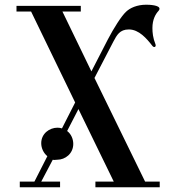

<svg xmlns="http://www.w3.org/2000/svg" viewBox="-20 -795 748 815"><path d="M155 -187C155 -166 165 -145 181 -132L126 -24H64V0H235V-24H155L204 -117C210 -115 216 -117 223 -117C257 -117 291 -143 291 -184C291 -205 282 -226 265 -239L313 -332L463 -24H385V0H658V-24H596L381 -464L461 -618C476 -646 488 -670 527 -670C570 -670 603 -631 627 -600C634 -591 644 -596 640 -607C629 -634 627 -657 627 -676C627 -712 640 -735 653 -749C656 -752 657 -755 657 -758C657 -773 616 -775 601 -775C561 -775 532 -761 516 -746C495 -727 462 -674 438 -628L368 -492L245 -746H323V-770H50V-746H112L299 -360L243 -250C237 -252 231 -253 224 -253C190 -253 155 -228 155 -187Z"/></svg>

Font: Ponomar Unicode
Style: Regular
Weight: 400
Version: 1.3